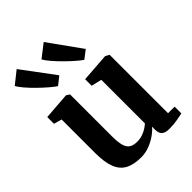

<svg xmlns="http://www.w3.org/2000/svg" viewBox="-252 -1010 1144 1144"><g transform="rotate(-45 320.5 -437.5)"><path d="M490.4 9.7Q457.4 9.7 442.4 -4.1Q427.4 -18 427.4 -46V-72.7Q411 -52.9 383.5 -33.7Q356 -14.4 322.5 -1.7Q289 11 254.1 11Q189.7 11 150.8 -10.4Q111.9 -31.8 94.3 -78.7Q76.7 -125.7 76.7 -201.7V-484.1L26.4 -498.2V-554.7L195.9 -567.7H196.9L217.8 -554.3V-202.1Q217.8 -154.2 225.3 -125.7Q232.7 -97.2 250.9 -84.4Q269.2 -71.7 301.5 -71.7Q327.6 -71.7 348.7 -79.3Q369.8 -86.9 385.6 -97.3Q401.4 -107.7 411.1 -116.9V-484.1L345.3 -499.6V-554.7L525.3 -567.7H527.8L551.5 -554.3V-62.1H607L606.7 -5.3Q588.8 -1.5 558.8 4.1Q528.9 9.7 490.4 9.7ZM423.3 -640Q407.6 -650.4 382.2 -672.5Q356.8 -694.5 329.2 -721.9Q301.5 -749.3 278.6 -775.9Q255.7 -802.6 244.8 -821.8L327.6 -886L475.6 -679.6L424 -640ZM201.6 -640Q185.6 -650.4 159.1 -673Q132.6 -695.6 104 -723.5Q75.5 -751.5 52.6 -778.1Q29.7 -804.7 20.5 -822.9L99.8 -886L253.2 -680L202.6 -640Z"/></g></svg>

Font: Merriweather 7pt Light
Style: Regular
Weight: 300
Designer: Eben Sorkin
Foundry: Eben Sorkin
Version: Version 2.200;gftools[0.9.31]